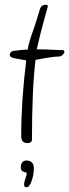

<svg xmlns="http://www.w3.org/2000/svg" viewBox="-20 -540 290 805"><path d="M94 60Q69 60 69 30Q69 -119 90 -287Q80 -289 69.5 -290.5Q59 -292 49 -294Q21 -298 21 -310Q21 -322 33 -325H32Q23 -325 35 -326.5Q47 -328 66 -330Q85 -332 96 -332Q102 -367 120 -415Q130 -444 136.5 -465.5Q143 -487 147 -500Q152 -520 173 -520Q182 -520 180 -511Q172 -483 160 -438.5Q148 -394 134 -333Q143 -333 156.5 -333Q170 -333 188 -332Q206 -331 219.5 -330.5Q233 -330 241 -330Q250 -330 250 -323Q250 -317 242.5 -310Q235 -303 226 -303Q214 -303 190 -299.5Q166 -296 129 -289Q114 -166 114 45Q114 60 94 60ZM109 228Q101 245 92 245Q82 245 81 236.5Q80 228 84 217Q86 209 89 201Q92 193 92 184Q82 183 74.5 178Q67 173 67 160Q67 150 73 141.5Q79 133 91 133Q105 133 113.5 141Q122 149 122 165Q122 197 109 228Z"/></svg>

Font: Square Peg
Style: Regular
Weight: 400
Designer: Robert E. Leuschke
Foundry: Robert E. Leuschke
Version: Version 1.010; ttfautohint (v1.8.4.7-5d5b)